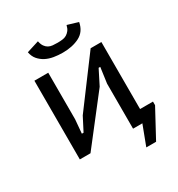

<svg xmlns="http://www.w3.org/2000/svg" viewBox="-171 -719 877 944"><g transform="rotate(-30 267.5 -247.0)"><path d="M374 -255.4 386.2 -343.8H377L335 -260.7L132.3 0H71.8V-446.8H150.4V-182.6L143.6 -104.5H153.3L192.4 -180.2L391.1 -446.8H452.1V-66.4H525.4V-45.9L439.9 112.3H384.3L426.8 0H374ZM183.6 -606Q187.5 -586.9 195.3 -575.9Q203.1 -564.9 213.4 -559.3Q223.6 -553.7 236.6 -552.5Q249.5 -551.3 264.2 -551.3Q278.8 -551.3 292.2 -553Q305.7 -554.7 315.7 -560.8Q325.7 -566.9 333.5 -576.9Q341.3 -586.9 345.7 -605L406.7 -586.9Q397.5 -537.1 357.7 -516.6Q317.9 -496.1 262.2 -496.1Q236.3 -496.1 211.7 -500.2Q187 -504.4 167.2 -514.6Q147.5 -524.9 133.1 -541.5Q118.7 -558.1 113.8 -584Z"/></g></svg>

Font: PT Astra Sans
Style: Regular
Weight: 400
Designer: A.Korolkova, I. Chaeva
Foundry: ParaType Ltd
Version: Version 1.001; ttfautohint (v1.6)